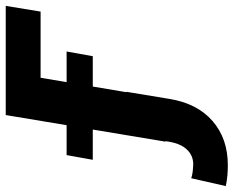

<svg xmlns="http://www.w3.org/2000/svg" viewBox="-244 -494 799 656"><g transform="rotate(-90 155.0 -166.5)"><path d="M462.4 -545.9 442.9 -426.8H216.8L145 0H-1.5L89.4 -545.9ZM-63.5 -248.5 -47.4 -337.9H306.6L290.5 -248.5ZM21.5 -133.8H168.9L144.5 13.7Q128.9 108.9 68.8 160.9Q8.8 212.9 -81.5 212.9Q-101.1 212.9 -117.2 211.4Q-133.3 210 -153.3 206.1L-126.5 87.9Q-116.2 91.3 -104.2 92.8Q-92.3 94.2 -77.6 94.7Q-48.8 94.2 -28.8 73.5Q-8.8 52.7 -2 13.7Z"/></g></svg>

Font: Inter Tight
Style: Bold Italic
Weight: 700
Italic angle: -9.39999°
Designer: Rasmus Andersson
Foundry: rsms
Version: Version 3.004